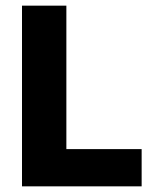

<svg xmlns="http://www.w3.org/2000/svg" viewBox="-20 -659 547 679"><path d="M214.7 0H57.8V-639H214.7ZM146.9 -131.7H480.9V0H146.9Z"/></svg>

Font: Anek Odia Medium
Style: Regular
Weight: 500
Designer: Yesha Goshar & Mahesh Sahu (Odia), Yesha Goshar (Latin)
Foundry: Ek Type
Version: Version 1.003